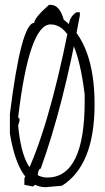

<svg xmlns="http://www.w3.org/2000/svg" viewBox="-20 -776 435 796"><path d="M183.1 -755.9H189.9Q227.1 -755.9 244.1 -694.8Q372.1 -595.2 372.1 -344.2Q372.1 -90.8 236.8 -5.9L168.9 0Q58.1 0 21 -222.2V-303.2Q67.9 -681.2 122.1 -681.2Q122.1 -702.1 183.1 -755.9ZM55.2 -290 61 -283.2V-275.9L55.2 -255.9Q75.2 -40 175.8 -40Q331.1 -40 331.1 -356.9V-383.8Q295.9 -674.8 189.9 -674.8Q101.1 -674.8 55.2 -290ZM296.9 -725.1H311V-711.9Q243.2 -337.9 148.9 -77.1Q134.8 -77.1 134.8 -16.1L116.2 -2.9L81.1 -9.8V-37.1Q179.2 -232.9 264.2 -658.2Q264.2 -705.1 296.9 -725.1Z"/></svg>

Font: Loved by the King
Style: Regular
Weight: 400
Designer: Kimberly Geswein
Foundry: Kimberly Geswein
Version: Version 1.002 2006